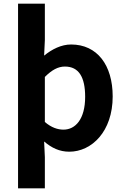

<svg xmlns="http://www.w3.org/2000/svg" viewBox="-20 -818 684 1053"><path d="M79 215H226V44L222 -42C263 -7 306 14 360 14C483 14 598 -97 598 -289C598 -461 513 -574 370 -574C316 -574 265 -548 222 -513L226 -598V-798H79ZM328 -107C297 -107 262 -118 226 -149V-396C264 -434 298 -453 336 -453C413 -453 447 -394 447 -287C447 -165 394 -107 328 -107Z"/></svg>

Font: Noto Sans TC
Style: Bold
Weight: 700
Designer: Ryoko NISHIZUKA 西塚涼子 (kana, bopomofo & ideographs); Paul D. Hunt (Latin, Greek & Cyrillic); Sandoll Communications 산돌커뮤니
Foundry: Adobe
Version: Version 2.004;hotconv 1.0.118;makeotfexe 2.5.65603